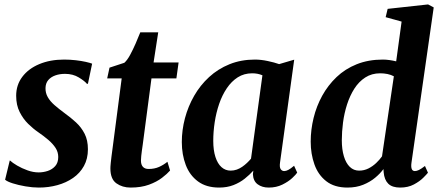

<svg xmlns="http://www.w3.org/2000/svg" viewBox="-20 -837 1991 867"><path d="M377 -458.5H372.5Q362.5 -471 336 -487.2Q309.5 -503.5 273.5 -503.5Q249.5 -503.5 229.8 -496.5Q210 -489.5 198 -475.5Q186 -461.5 185.5 -439.5Q185 -417.5 195.5 -398.8Q206 -380 226 -362.5Q246 -345 272.5 -325.5Q299 -306.5 323 -284.5Q347 -262.5 362 -233.2Q377 -204 377 -163Q377 -120 359 -87.5Q341 -55 310 -33.5Q279 -12 239.2 -1Q199.5 10 155.5 10Q127 10 95 4.5Q63 -1 37.8 -9Q12.5 -17 3 -25.5L24 -112H25.5Q36 -102 57.2 -89.5Q78.5 -77 104.2 -67.8Q130 -58.5 154.5 -58.5Q175.5 -58.5 195.8 -65.2Q216 -72 229.5 -87.2Q243 -102.5 243 -128Q243 -150.5 230.8 -169.2Q218.5 -188 198 -205.5Q177.5 -223 152 -240.5Q130 -255.5 107.2 -277.8Q84.5 -300 68.8 -331.2Q53 -362.5 53 -404.5Q53 -453.5 80.8 -490.2Q108.5 -527 157.5 -547.5Q206.5 -568 269.5 -568Q296 -568 322 -565Q348 -562 367.8 -557.5Q387.5 -553 396 -549.5Z M624.5 -183.5Q622 -167.5 620.5 -155.2Q619 -143 617.8 -132.8Q616.5 -122.5 616.5 -112Q616.5 -93.5 625.2 -83.8Q634 -74 651 -74Q677.5 -74 698.2 -83.2Q719 -92.5 736 -106.5L748 -67Q735 -52 711.5 -34Q688 -16 652.8 -3Q617.5 10 569.5 10Q532.5 10 505.5 -9.2Q478.5 -28.5 478.5 -76.5Q478.5 -80 478.8 -85.8Q479 -91.5 480.2 -102.2Q481.5 -113 483.5 -130.8Q485.5 -148.5 489.5 -176.5L529.5 -483H464L474.5 -531.5L541.5 -553.5Q554.5 -565 567.5 -589Q580.5 -613 592.5 -640.5Q604.5 -668 613.5 -691H694.5L673.5 -555H786.5L776.5 -483H664Z M1244.5 -103Q1241.5 -82 1247.5 -73.2Q1253.5 -64.5 1263.5 -64.5Q1271.5 -64.5 1281.8 -69.8Q1292 -75 1308 -88.5L1322 -57.5Q1317 -49.5 1299.8 -33.2Q1282.5 -17 1255.2 -3.5Q1228 10 1193.5 10Q1163.5 10 1143.5 -4.8Q1123.5 -19.5 1122 -50.5L1124 -66.5Q1107.5 -48 1085.2 -30.2Q1063 -12.5 1034.2 -1.2Q1005.5 10 969.5 10Q911.5 10 874 -17.8Q836.5 -45.5 818.8 -92.2Q801 -139 801 -195.5Q801 -249.5 815.2 -303.2Q829.5 -357 856.8 -404.5Q884 -452 924.2 -489Q964.5 -526 1016.5 -547Q1068.5 -568 1131.5 -568Q1158 -568 1188.8 -561.5Q1219.5 -555 1240.5 -547.5L1308.5 -567.5ZM1165 -497Q1154.5 -501.5 1142.8 -503.8Q1131 -506 1119 -506Q1082 -506 1053.5 -487.8Q1025 -469.5 1004 -438.2Q983 -407 969.5 -367.5Q956 -328 949.5 -285Q943 -242 943 -201Q943 -158.5 952.8 -128.2Q962.5 -98 980.2 -82.2Q998 -66.5 1021.5 -66.5Q1036 -66.5 1049.2 -71.2Q1062.5 -76 1074 -84Q1085.5 -92 1095.5 -101.5Q1105.5 -111 1113.5 -120.5Z M1838 -102Q1835.5 -84 1839.2 -74.2Q1843 -64.5 1853.5 -64.5Q1861.5 -64.5 1871.8 -69.5Q1882 -74.5 1899 -87.5L1912.5 -57Q1907 -50 1891 -34Q1875 -18 1848.8 -4Q1822.5 10 1787 10Q1751 10 1733.2 -7.5Q1715.5 -25 1712.5 -59L1711.5 -73.5Q1697.5 -54 1674.5 -34.8Q1651.5 -15.5 1620.2 -2.8Q1589 10 1549 10Q1490 10 1453.2 -18.8Q1416.5 -47.5 1399.8 -94.8Q1383 -142 1383 -197.5Q1383 -251 1396 -304.2Q1409 -357.5 1435 -404.8Q1461 -452 1499.8 -489Q1538.5 -526 1591 -547Q1643.5 -568 1709 -568Q1722.5 -568 1738.5 -565.8Q1754.5 -563.5 1769 -560L1793.5 -739.5L1721.5 -759.5L1730.5 -797L1913 -817L1938.5 -803.5ZM1758.5 -492.5Q1745.5 -499.5 1729.5 -502.8Q1713.5 -506 1697 -506Q1658.5 -506 1629.5 -487.2Q1600.5 -468.5 1580.2 -436.8Q1560 -405 1547.2 -365.5Q1534.5 -326 1529 -284Q1523.5 -242 1523.5 -203.5Q1523.5 -162.5 1532.8 -131.5Q1542 -100.5 1559.5 -83.5Q1577 -66.5 1601.5 -66.5Q1624 -66.5 1643.5 -76.2Q1663 -86 1678.8 -101Q1694.5 -116 1705 -131Z"/></svg>

Font: Merriweather Light 18pt
Style: Bold Italic
Weight: 700
Italic angle: -7.8°
Version: Version 2.101